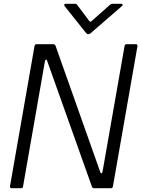

<svg xmlns="http://www.w3.org/2000/svg" viewBox="-20 -997 748 1017"><path d="M102 -9Q101 0 91 0H42Q37 0 34.5 -3Q32 -6 33 -11L163 -754Q165 -763 174 -763H262Q271 -763 274 -755L511 -86Q512 -79 517 -79Q521 -79 523 -87L640 -754Q642 -763 651 -763H699Q704 -763 706.5 -760Q709 -757 708 -752L578 -9Q577 0 567 0H479Q470 0 467 -8L230 -674Q229 -681 224 -681Q220 -681 218 -673ZM436 -822 322 -965Q320 -967 320 -971Q320 -977 328 -977H376Q385 -977 389 -971L452 -887Q458 -878 466 -886L563 -972Q568 -977 575 -977H621Q628 -977 629.5 -973Q631 -969 626 -965L460 -821Q455 -816 448 -816Q441 -816 436 -822Z"/></svg>

Font: Open Sauce Two Light Italic
Style: Regular
Weight: 300
Italic angle: -10°
Designer: Alfredo Marco Pradil
Foundry: Creative Sauce Fz LLC
Version: Version 1.477